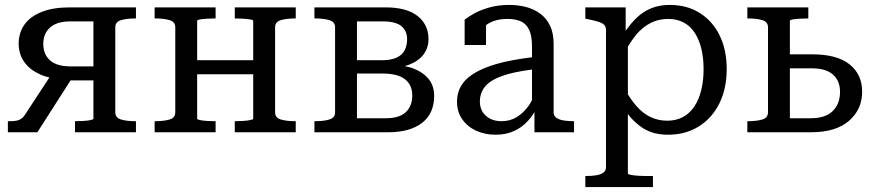

<svg xmlns="http://www.w3.org/2000/svg" viewBox="-20 -538 3547 781"><path d="M267 -211 132 0H12V-45H21Q38 -45 49 -47.5Q60 -50 68.5 -56.5Q77 -63 84 -75L181 -223Q157 -228 138 -238Q99 -256 77.5 -287.5Q56 -319 56 -360Q56 -405 79.5 -438Q103 -471 149.5 -489.5Q196 -508 264 -508H533V-463H531Q495 -463 472 -456Q449 -449 449 -427V-81Q449 -59 472 -52Q495 -45 531 -45H533V0H285V-45H288Q302 -45 319 -46Q336 -47 348 -49.5Q360 -52 360 -55V-211ZM360 -451H266Q211 -451 183.5 -426Q156 -401 156 -360Q156 -317 183.5 -292.5Q211 -268 266 -268H360Z M693 -81V-427Q693 -449 670 -456Q647 -463 611 -463H609V-508H857V-463H854Q840 -463 823 -462Q806 -461 794 -459Q782 -457 782 -453V-293H1010V-453Q1010 -457 997.5 -459Q985 -461 968 -462Q951 -463 937 -463H935V-508H1183V-463H1181Q1145 -463 1122 -456Q1099 -449 1099 -427V-81Q1099 -59 1122 -52Q1145 -45 1181 -45H1183V0H935V-45H937Q951 -45 968 -46Q985 -47 997.5 -49.5Q1010 -52 1010 -55V-236H782V-55Q782 -52 794 -49.5Q806 -47 823 -46Q840 -45 854 -45H857V0H609V-45H611Q647 -45 670 -52Q693 -59 693 -81Z M1259 -508H1548Q1634 -508 1678.5 -473Q1723 -438 1723 -379Q1723 -343 1702.5 -316Q1682 -289 1642 -274Q1634 -271 1626 -269Q1641 -266 1654 -262Q1698 -247 1722 -218.5Q1746 -190 1746 -148Q1746 -76 1696.5 -38Q1647 0 1559 0H1259V-45H1261Q1297 -45 1320 -52Q1343 -59 1343 -81V-427Q1343 -449 1320 -456Q1297 -463 1261 -463H1259ZM1432 -57H1549Q1605 -57 1631 -82Q1657 -107 1657 -149Q1657 -193 1627 -216Q1597 -239 1534 -239H1432ZM1432 -293H1533Q1570 -293 1593 -303.5Q1616 -314 1626 -333.5Q1636 -353 1636 -378Q1636 -413 1612.5 -432Q1589 -451 1537 -451H1432Z M2154 0V-82Q2143 -63 2129 -48Q2104 -20 2071 -5Q2038 10 1996 10Q1953 10 1917.5 -6Q1882 -22 1860.5 -52.5Q1839 -83 1839 -124Q1839 -165 1860 -195.5Q1881 -226 1923 -248Q1965 -270 2027 -285Q2079 -297 2144 -305V-350Q2144 -392 2132.5 -416.5Q2121 -441 2099 -451Q2077 -461 2045 -461Q1996 -461 1965 -441Q1961 -439 1957 -436V-355H1870V-458Q1885 -470 1910.5 -484Q1936 -498 1972 -508Q2008 -518 2051 -518Q2086 -518 2118 -510Q2150 -502 2176 -483.5Q2202 -465 2217 -434.5Q2232 -404 2232 -359V-81Q2232 -67 2243 -59Q2254 -51 2272.5 -48Q2291 -45 2315 -45V0ZM2144 -255Q2110 -251 2082 -245Q2043 -237 2014.5 -226Q1986 -215 1968 -200.5Q1950 -186 1941 -167Q1932 -148 1932 -125Q1932 -101 1943 -83Q1954 -65 1974 -55Q1994 -45 2020 -45Q2055 -45 2082.5 -62Q2110 -79 2132 -110Q2138 -119 2144 -130Z M2636 223H2361V178H2363Q2387 178 2405.5 175Q2424 172 2434.5 164Q2445 156 2445 142V-415Q2445 -430 2437 -437.5Q2429 -445 2412.5 -450Q2396 -455 2371 -460L2361 -462V-508H2525V-413Q2548 -445 2571 -467Q2598 -492 2630.5 -505Q2663 -518 2704 -518Q2774 -518 2826 -485.5Q2878 -453 2907 -394.5Q2936 -336 2936 -257Q2936 -178 2906.5 -118Q2877 -58 2823 -24Q2769 10 2697 10Q2657 10 2626 -1.5Q2595 -13 2569 -37Q2551 -52 2534 -74V168Q2534 171 2547 173.5Q2560 176 2577 177Q2594 178 2607 178H2636ZM2534 -348V-154Q2550 -128 2567 -109Q2593 -78 2625 -62.5Q2657 -47 2694 -47Q2730 -47 2758 -62Q2786 -77 2804.5 -105Q2823 -133 2832.5 -171.5Q2842 -210 2842 -257Q2842 -304 2832.5 -341.5Q2823 -379 2805 -406Q2787 -433 2760 -447Q2733 -461 2698 -461Q2659 -461 2626.5 -444.5Q2594 -428 2567 -396Q2550 -375 2534 -348Z M3193 -317H3284Q3385 -317 3436 -276Q3487 -235 3487 -165Q3487 -93 3433.5 -46.5Q3380 0 3279 0H3020V-45H3022Q3058 -45 3081 -52Q3104 -59 3104 -81V-427Q3104 -449 3081 -456Q3058 -463 3022 -463H3020V-508H3268V-463H3265Q3251 -463 3234 -462Q3217 -461 3205 -459Q3193 -457 3193 -453ZM3193 -57H3277Q3338 -57 3367.5 -86.5Q3397 -116 3397 -164Q3397 -209 3368.5 -234.5Q3340 -260 3282 -260H3193Z"/></svg>

Font: Roboto Serif 20pt
Style: Regular
Weight: 400
Designer: Greg Gazdowicz
Foundry: Commercial Type
Version: Version 1.008